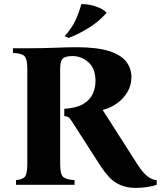

<svg xmlns="http://www.w3.org/2000/svg" viewBox="-20 -900 783 935"><path d="M642 15Q597 15 565 0.5Q533 -14 511 -38Q489 -62 470 -91L330 -309Q320 -326 312 -330Q304 -334 293 -335V-370Q353 -374 386 -394Q419 -414 432 -443.5Q445 -473 445 -505Q445 -566 411 -596.5Q377 -627 333 -627Q300 -627 286.5 -615.5Q273 -604 273 -565V-100Q273 -51 288 -38Q303 -25 343 -23V0H58V-23Q87 -25 100 -38Q113 -51 113 -100V-565Q113 -614 98.5 -627.5Q84 -641 43 -642V-665H113Q188 -665 249 -667.5Q310 -670 353 -670Q452 -670 510.5 -651.5Q569 -633 594.5 -600Q620 -567 620 -525Q620 -485 600.5 -452Q581 -419 549.5 -396.5Q518 -374 481 -365V-363L647 -103Q676 -57 700 -40Q724 -23 743 -23V0Q723 7 695.5 11Q668 15 642 15ZM376 -880Q393 -881 416.5 -876.5Q440 -872 462.5 -862.5Q485 -853 499 -838Q465 -798 416.5 -767Q368 -736 314 -715L295 -724Q330 -763 348 -802Q366 -841 376 -880Z"/></svg>

Font: Bona Nova
Style: Bold
Weight: 700
Designer: Mateusz Machalski
Foundry: Capitalics
Version: Version 4.001; ttfautohint (v1.8.3)